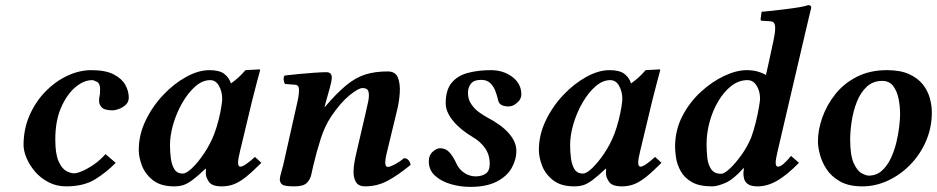

<svg xmlns="http://www.w3.org/2000/svg" viewBox="-20 -718 3660 750"><path d="M238 10Q201 10 170 -6Q139 -22 117.5 -47Q96 -72 84 -100Q72 -128 72 -152Q72 -214 95.5 -267.5Q119 -321 157.5 -360.5Q196 -400 243 -422Q290 -444 337 -444Q392 -444 424 -427.5Q456 -411 469.5 -386.5Q483 -362 483 -337Q483 -319 470.5 -308Q458 -297 443.5 -292Q429 -287 421 -287Q388 -287 377.5 -298.5Q367 -310 367 -323Q367 -337 369 -342.5Q371 -348 371 -370Q371 -392 358.5 -398.5Q346 -405 340 -405Q307 -405 274 -377Q241 -349 218.5 -297.5Q196 -246 196 -173Q196 -116 209 -87.5Q222 -59 239 -50Q256 -41 269 -41Q281 -41 302 -50Q323 -59 347.5 -76Q372 -93 392 -116L432 -82Q396 -45 351.5 -17.5Q307 10 238 10Z M784 -39Q784 -42 784 -48Q784 -54 785 -58L783 -59Q752 -30 732 -15Q712 0 696 5Q680 10 660 10Q608 10 577.5 -14Q547 -38 534.5 -71Q522 -104 522 -132Q522 -191 548.5 -246.5Q575 -302 617 -346.5Q659 -391 707 -417.5Q755 -444 798 -444Q837 -444 856 -429.5Q875 -415 882 -392Q899 -404 913 -417Q927 -430 939 -444L994 -447Q996 -447 996 -444Q996 -444 992.5 -430.5Q989 -417 983.5 -397Q978 -377 973 -356.5Q968 -336 964 -321L917 -125Q910 -96 910 -83Q910 -67 919 -67Q934 -67 976 -105L1001 -82Q966 -47 941 -27Q916 -7 894 1.5Q872 10 846 10Q808 10 796 -8Q784 -26 784 -39ZM817 -195Q827 -222 834 -250Q841 -278 844.5 -300.5Q848 -323 848 -331Q848 -360 835.5 -382.5Q823 -405 801 -405Q771 -405 743 -380.5Q715 -356 692.5 -317Q670 -278 657 -234Q644 -190 644 -151Q644 -124 647.5 -98.5Q651 -73 661.5 -56.5Q672 -40 694 -40Q708 -40 730.5 -61.5Q753 -83 777 -118.5Q801 -154 817 -195Z M1373 -125 1408 -275Q1414 -300 1418.5 -322.5Q1423 -345 1419.5 -359.5Q1416 -374 1396 -374Q1380 -374 1345 -345.5Q1310 -317 1273 -262Q1249 -226 1233 -176.5Q1217 -127 1204 -72Q1200 -55 1196 -36Q1192 -17 1178.5 -3.5Q1165 10 1130 10Q1091 10 1082 2.5Q1073 -5 1073 -17Q1073 -25 1077.5 -41Q1082 -57 1086 -72L1142 -321Q1146 -339 1147 -349.5Q1148 -360 1148 -367Q1148 -375 1145 -380.5Q1142 -386 1133 -387L1093 -390Q1089 -397 1088 -407Q1087 -417 1092 -423Q1116 -426 1148 -429Q1180 -432 1209.5 -434Q1239 -436 1255 -436Q1276 -436 1276 -415Q1276 -402 1268.5 -375.5Q1261 -349 1253 -320L1248 -301L1249 -300Q1295 -354 1332 -384.5Q1369 -415 1407 -427Q1445 -439 1494 -439Q1525 -439 1534.5 -414.5Q1544 -390 1541.5 -354Q1539 -318 1530 -283L1494 -134Q1491 -123 1488 -108.5Q1485 -94 1485 -83Q1485 -66 1495 -66Q1503 -66 1521.5 -75.5Q1540 -85 1558 -100Q1569 -100 1575.5 -92.5Q1582 -85 1584 -74Q1534 -33 1493.5 -11.5Q1453 10 1406 10Q1381 10 1371 -6Q1361 -22 1361 -46Q1361 -64 1364.5 -84Q1368 -104 1373 -125Z M2016 -359Q2019 -335 2004.5 -321Q1990 -307 1979 -304Q1963 -300 1946 -305Q1929 -310 1926 -326Q1922 -344 1915 -362.5Q1908 -381 1895 -393.5Q1882 -406 1860 -406Q1831 -406 1819.5 -391Q1808 -376 1808 -355Q1808 -330 1821 -311Q1834 -292 1851.5 -279.5Q1869 -267 1882 -260Q1938 -231 1967.5 -197.5Q1997 -164 1997 -129Q1997 -94 1978.5 -61.5Q1960 -29 1920 -8.5Q1880 12 1817 12Q1777 12 1740 1Q1703 -10 1679 -32Q1655 -54 1655 -88Q1655 -112 1670.5 -125.5Q1686 -139 1699 -139Q1721 -139 1735.5 -123Q1750 -107 1762 -81Q1773 -56 1794 -42.5Q1815 -29 1838 -29Q1861 -29 1877 -39.5Q1893 -50 1893 -78Q1893 -113 1875 -139Q1857 -165 1826 -183Q1777 -212 1749 -247Q1721 -282 1721 -314Q1721 -367 1744.5 -395Q1768 -423 1808.5 -433.5Q1849 -444 1897 -444Q1944 -444 1978 -420Q2012 -396 2016 -359Z M2347 -39Q2347 -42 2347 -48Q2347 -54 2348 -58L2346 -59Q2315 -30 2295 -15Q2275 0 2259 5Q2243 10 2223 10Q2171 10 2140.5 -14Q2110 -38 2097.5 -71Q2085 -104 2085 -132Q2085 -191 2111.5 -246.5Q2138 -302 2180 -346.5Q2222 -391 2270 -417.5Q2318 -444 2361 -444Q2400 -444 2419 -429.5Q2438 -415 2445 -392Q2462 -404 2476 -417Q2490 -430 2502 -444L2557 -447Q2559 -447 2559 -444Q2559 -444 2555.5 -430.5Q2552 -417 2546.5 -397Q2541 -377 2536 -356.5Q2531 -336 2527 -321L2480 -125Q2473 -96 2473 -83Q2473 -67 2482 -67Q2497 -67 2539 -105L2564 -82Q2529 -47 2504 -27Q2479 -7 2457 1.5Q2435 10 2409 10Q2371 10 2359 -8Q2347 -26 2347 -39ZM2380 -195Q2390 -222 2397 -250Q2404 -278 2407.5 -300.5Q2411 -323 2411 -331Q2411 -360 2398.5 -382.5Q2386 -405 2364 -405Q2334 -405 2306 -380.5Q2278 -356 2255.5 -317Q2233 -278 2220 -234Q2207 -190 2207 -151Q2207 -124 2210.5 -98.5Q2214 -73 2224.5 -56.5Q2235 -40 2257 -40Q2271 -40 2293.5 -61.5Q2316 -83 2340 -118.5Q2364 -154 2380 -195Z M3124 -583 3017 -125Q3010 -95 3010 -83Q3010 -67 3019 -67Q3036 -67 3070 -109L3101 -82Q3055 -35 3016.5 -12.5Q2978 10 2939 10Q2914 10 2902 1.5Q2890 -7 2887 -18.5Q2884 -30 2884 -39Q2884 -42 2884.5 -49Q2885 -56 2886 -60L2884 -61Q2845 -17 2813.5 -3.5Q2782 10 2762 10Q2711 10 2682 -7Q2653 -24 2639 -49.5Q2625 -75 2621 -100.5Q2617 -126 2617 -144Q2617 -209 2645 -263.5Q2673 -318 2717 -358.5Q2761 -399 2809 -421.5Q2857 -444 2897 -444Q2939 -444 2972 -425Q2978 -450 2984.5 -481Q2991 -512 2996 -534.5Q3001 -557 3001 -557Q3008 -589 3008 -607Q3008 -624 3002.5 -629.5Q2997 -635 2987 -635L2956 -637Q2951 -637 2951 -642L2955 -672Q2970 -673 2996.5 -676Q3023 -679 3051.5 -682.5Q3080 -686 3103.5 -690Q3127 -694 3137 -698Q3149 -698 3149 -688Q3149 -688 3142 -659.5Q3135 -631 3124 -583ZM2949 -332Q2949 -362 2935.5 -383.5Q2922 -405 2900 -405Q2866 -405 2837 -382.5Q2808 -360 2786 -323Q2764 -286 2752 -242Q2740 -198 2740 -154Q2740 -128 2743 -101Q2746 -74 2758.5 -56.5Q2771 -39 2797 -39Q2809 -39 2830.5 -59Q2852 -79 2875.5 -111.5Q2899 -144 2914 -180Q2924 -207 2932 -239.5Q2940 -272 2944.5 -298.5Q2949 -325 2949 -332Z M3175 -165Q3175 -210 3192 -258.5Q3209 -307 3242.5 -349.5Q3276 -392 3327 -418Q3378 -444 3445 -444Q3497 -444 3531 -428.5Q3565 -413 3584.5 -388.5Q3604 -364 3612 -335Q3620 -306 3620 -279Q3620 -220 3597.5 -167.5Q3575 -115 3536 -75Q3497 -35 3448.5 -12.5Q3400 10 3349 10Q3295 10 3261 -9.5Q3227 -29 3208.5 -57.5Q3190 -86 3182.5 -115.5Q3175 -145 3175 -165ZM3301 -173Q3301 -112 3314.5 -81.5Q3328 -51 3345.5 -41.5Q3363 -32 3374 -32Q3403 -32 3424 -50.5Q3445 -69 3459 -98Q3473 -127 3481 -160Q3489 -193 3492.5 -223Q3496 -253 3496 -272Q3496 -303 3490 -332.5Q3484 -362 3469 -382Q3454 -402 3426 -402Q3390 -402 3365.5 -379Q3341 -356 3327 -320Q3313 -284 3307 -245Q3301 -206 3301 -173Z"/></svg>

Font: Libertinus Serif SemiBold
Style: Italic
Weight: 600
Italic angle: -11.5°
Designer: Philipp H. Poll, Khaled Hosny
Foundry: Caleb Maclennan
Version: Version 7.051;RELEASE